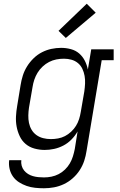

<svg xmlns="http://www.w3.org/2000/svg" viewBox="-20 -794 640 1027"><path d="M215 213Q191 213 167.5 210.5Q144 208 122.5 200.5Q101 193 82 181Q63 169 50 151Q37 133 31.5 110Q26 87 29 63H94Q92 78 96 92.5Q100 107 109 118Q118 129 130 136.5Q142 144 156 148Q170 152 185 153.5Q200 155 215 155Q235 155 255 151Q275 147 293.5 137.5Q312 128 327.5 113Q343 98 353.5 80Q364 62 370 42.5Q376 23 380 3L395 -91Q382 -68 362.5 -48Q343 -28 319 -15.5Q295 -3 269.5 2.5Q244 8 219 8Q191 8 164 0.5Q137 -7 117 -24Q97 -41 85.5 -65.5Q74 -90 69 -116.5Q64 -143 65.5 -171.5Q67 -200 72 -228L90 -338Q94 -364 102 -389.5Q110 -415 124.5 -438.5Q139 -462 159.5 -482Q180 -502 204.5 -514.5Q229 -527 255 -532.5Q281 -538 307 -538Q334 -538 359.5 -531Q385 -524 403.5 -508Q422 -492 433.5 -469.5Q445 -447 450 -422L468 -530H588V-472H524L443 13Q439 40 430.5 66Q422 92 406.5 116Q391 140 369 159.5Q347 179 321.5 191Q296 203 269 208Q242 213 215 213ZM252 -50Q271 -50 290.5 -53.5Q310 -57 327.5 -66Q345 -75 360.5 -89.5Q376 -104 386.5 -121Q397 -138 403 -157Q409 -176 412 -195L431 -305Q434 -326 435 -347Q436 -368 432.5 -388Q429 -408 420.5 -426Q412 -444 397 -456.5Q382 -469 362.5 -474.5Q343 -480 322 -480Q301 -480 281 -476Q261 -472 242.5 -462.5Q224 -453 208 -438Q192 -423 181 -405Q170 -387 163.5 -367.5Q157 -348 154 -328L135 -218Q132 -198 131.5 -177Q131 -156 135 -136.5Q139 -117 149 -100Q159 -83 175 -71.5Q191 -60 211 -55Q231 -50 252 -50ZM332 -591 293 -629 444 -774 492 -726Z"/></svg>

Font: Iosevka Curly Slab LtExObl
Style: Regular
Weight: 300
Width: 7
Italic angle: -9°
Monospace: yes
Designer: Belleve Invis
Foundry: Belleve Invis
Version: Version 11.1.0; ttfautohint (v1.8.3)